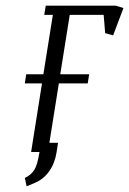

<svg xmlns="http://www.w3.org/2000/svg" viewBox="-20 -532 452 672"><path d="M66.9 90.8Q89.4 80.1 100.3 62.3Q111.3 44.4 118.2 0H88.9L127 -240.2H66.9L71.8 -272H131.8L165 -480H134.8L140.1 -512.2H384.8L412.1 -503.9L376 -408.2L348.1 -416L342.8 -480H224.1L190.9 -272H292L287.1 -240.2H186L152.8 -32.2H183.1L178.2 0Q171.9 40 151.9 67.9Q131.8 95.7 102.1 107.9L73.2 120.1Z"/></svg>

Font: Gawaa
Style: Italic
Weight: 400
Designer: T. Christopher White
Version: Version 1.0